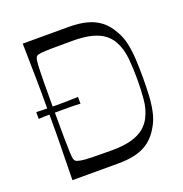

<svg xmlns="http://www.w3.org/2000/svg" viewBox="-126 -812 883 925"><g transform="rotate(-20 315.0 -350.0)"><path d="M89.7 0Q90.7 -71.9 91.6 -117.9Q92.6 -163.9 93.1 -194.3Q93.6 -224.7 93.6 -247.3Q93.6 -269.9 93.6 -293.4Q93.6 -316.9 93.6 -350Q93.6 -383 93.6 -406.5Q93.6 -430 93.6 -452.5Q93.6 -475 93.1 -505.5Q92.6 -536 91.6 -582Q90.7 -628 89.7 -700H325.3Q377.9 -700 417.5 -689.6Q457.1 -679.3 486.7 -656.4Q516.3 -633.6 537.7 -594.6Q556.6 -563.6 564.8 -525.9Q573 -488.1 575.5 -444.4Q578 -400.7 578 -350Q578 -299.4 575.5 -255.6Q573 -211.9 564.8 -174.6Q556.6 -137.3 537.7 -105.4Q516.3 -67.4 486.7 -44.1Q457.1 -20.7 417.5 -10.4Q377.9 0 325.3 0ZM315.9 -70Q378.7 -70 418.9 -81.6Q459 -93.2 482.9 -112.9Q506.7 -132.7 519.7 -158.1Q540.9 -198.4 545.2 -248.6Q549.6 -298.7 549.6 -350Q549.6 -401.6 545.2 -453.4Q540.9 -505.3 519.7 -545.3Q506.6 -570.7 482.7 -590Q458.9 -609.3 418.8 -620.1Q378.7 -630.8 315.9 -630.8Q251.7 -630.8 214.4 -630.3Q177.1 -629.7 159.4 -627.9Q141.7 -626.1 135.3 -621.3Q131.6 -618 128.7 -610.2Q125.9 -602.4 124.2 -576.7Q122.6 -551 122 -497.7Q121.4 -444.4 121.4 -350Q121.4 -259 122 -206.6Q122.6 -154.2 123.8 -129.3Q125 -104.4 127.4 -95.8Q129.9 -87.2 134.4 -83.9Q141.7 -78.3 160.3 -75.2Q178.9 -72 216.1 -71Q253.4 -70 315.9 -70ZM37.9 -332.7V-367.6Q64.7 -366.6 91.1 -366.1Q117.4 -365.6 144.1 -365.6Q171.9 -365.6 198.6 -366.1Q225.4 -366.6 252.1 -367.6V-332.7Q225.4 -334.7 198.6 -334.7Q171.9 -334.7 144.1 -334.7Q117.4 -334.7 91 -334.7Q64.6 -334.7 37.9 -332.7Z"/></g></svg>

Font: Ojuju ExtraLight
Style: Regular
Weight: 200
Designer: Chisaokwu Joboson, Mirko Velimirovic
Foundry: Udi Foundry
Version: Version 1.000